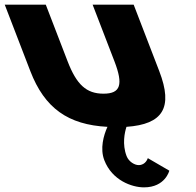

<svg xmlns="http://www.w3.org/2000/svg" viewBox="-168 -533 844 828"><path d="M281.9 158C315.4 245 400.9 275 452.9 275C544.9 275 562.2 203 562.2 203L469.4 149C469.4 149 461 179 430 179C413 179 387.6 165 377.9 140C358.3 89 369.6 38 377.4 14C534.2 3 579.8 -68 518.9 -226L408.4 -513H231.4L325.4 -269C364.3 -168 352.3 -129 278.3 -129C204.3 -129 162.3 -168 123.4 -269L29.4 -513H-147.6L-37.1 -226C24.6 -66 125.9 5 295.4 14C278.6 51 262.6 108 281.9 158Z"/></svg>

Font: Hussar
Style: BdOpOblFour
Weight: 700
Foundry: Cannot Into Space Fonts
Version: Version 2.00